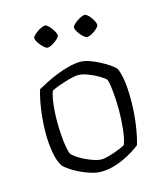

<svg xmlns="http://www.w3.org/2000/svg" viewBox="-106 -779 742 860"><g transform="rotate(-15 265.0 -349.0)"><path d="M257 0Q235 0 209.5 -8Q184 -16 160.5 -27.5Q137 -39 119.5 -51Q102 -63 94 -71Q76 -96 68.5 -140.5Q61 -185 61 -228Q61 -269 65 -307Q69 -345 75 -376Q81 -407 88 -428Q104 -437 128.5 -449.5Q153 -462 181.5 -473.5Q210 -485 239.5 -492.5Q269 -500 294 -500Q311 -500 333.5 -492.5Q356 -485 379 -473Q402 -461 420.5 -448.5Q439 -436 447 -426Q455 -410 460 -385.5Q465 -361 467 -333.5Q469 -306 469 -279Q469 -219 461 -163.5Q453 -108 442 -73Q429 -63 409.5 -50.5Q390 -38 365.5 -26.5Q341 -15 313.5 -7.5Q286 0 257 0ZM274 -53Q288 -53 311.5 -60Q335 -67 356.5 -75.5Q378 -84 385 -89Q395 -112 400 -157Q405 -202 405 -246Q405 -277 403 -306Q401 -335 398 -357.5Q395 -380 390 -391Q383 -399 361.5 -412Q340 -425 314 -435Q288 -445 268 -445Q253 -445 227.5 -438Q202 -431 178 -422.5Q154 -414 142 -407Q136 -395 132 -371.5Q128 -348 126 -321Q124 -294 124 -268Q124 -234 126.5 -202Q129 -170 133.5 -146Q138 -122 144 -112Q151 -105 166 -94.5Q181 -84 200 -75Q219 -66 238.5 -59.5Q258 -53 274 -53ZM352 -599Q347 -599 339 -605.5Q331 -612 323.5 -621Q316 -630 311 -639.5Q306 -649 306 -655Q306 -661 313 -668Q320 -675 330 -682Q340 -689 350 -693.5Q360 -698 366 -698Q372 -698 379.5 -691.5Q387 -685 394 -675.5Q401 -666 405.5 -656.5Q410 -647 410 -641Q410 -634 399.5 -624Q389 -614 375.5 -606.5Q362 -599 352 -599ZM168 -599Q163 -599 155.5 -605.5Q148 -612 140 -621Q132 -630 127 -639.5Q122 -649 122 -655Q122 -661 129 -668Q136 -675 146 -682Q156 -689 166.5 -693.5Q177 -698 183 -698Q188 -698 195.5 -691.5Q203 -685 210 -675.5Q217 -666 222 -656.5Q227 -647 227 -641Q227 -634 216 -624Q205 -614 191.5 -606.5Q178 -599 168 -599Z"/></g></svg>

Font: Texturina Medium 12pt Thin
Style: Regular
Weight: 250
Version: Version 1.002